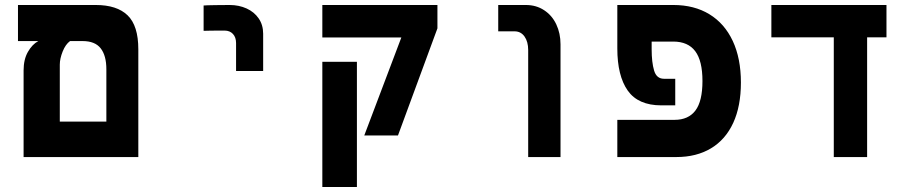

<svg xmlns="http://www.w3.org/2000/svg" viewBox="-20 -629 3640 769"><path d="M52 -609H363.5Q448.5 -609 491.2 -567.5Q534 -526 534 -431.5V0H74.5V-347Q74.5 -391 91.8 -421.2Q109 -451.5 133.5 -464.5H52ZM406 -142V-351.5Q406 -406.5 383.2 -435.5Q360.5 -464.5 311 -464.5H260.5Q242.5 -451.5 231 -422.8Q219.5 -394 219.5 -370V-142Z M899.5 -609Q880.5 -609 842.8 -608.5Q805 -608 795.5 -607V-505.5Q814.5 -506.5 879.5 -506.5Q900.5 -506.5 913 -493Q925.5 -479.5 925.5 -456.5V-344.5H1034V-494Q1034 -529 1016.2 -555Q998.5 -581 967.8 -595Q937 -609 899.5 -609Z M1587.5 -479H1271V-609H1732V-515.5L1574 -86.5H1439ZM1271 -381.5H1409.5V120H1271Z M2041 -503.5H1975.5V-609H2086Q2127.5 -609 2159.2 -588.2Q2191 -567.5 2208 -531.5Q2225 -495.5 2225 -451.5V0H2095.5V-428.5Q2095.5 -462 2080.8 -482.8Q2066 -503.5 2041 -503.5Z M2452.5 -149H2682Q2737 -149 2765.2 -186.2Q2793.5 -223.5 2793.5 -304.5Q2793.5 -385.5 2764.5 -424Q2735.5 -462.5 2676.5 -462.5H2590V-431.5Q2590 -379.5 2599.8 -346.5Q2609.5 -313.5 2639.5 -313.5H2684.5V-207H2629Q2536 -207 2494.2 -266.2Q2452.5 -325.5 2452.5 -435V-609H2677Q2760.5 -609 2821.2 -572Q2882 -535 2914.8 -465Q2947.5 -395 2947.5 -298.5Q2947.5 -204 2916.8 -137Q2886 -70 2827.8 -35Q2769.5 0 2689 0H2452.5Z M3319.5 -479.5H3069.5V-609H3530.5V-479.5H3453V0H3319.5Z"/></svg>

Font: JuliaMono ExtraBold
Style: Regular
Weight: 800
Monospace: yes
Designer: cormullion
Foundry: corm
Version: Version 0.055; ttfautohint (v1.8.4)